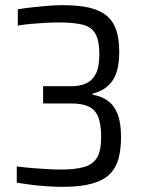

<svg xmlns="http://www.w3.org/2000/svg" viewBox="-20 -716 552 744"><path d="M222 8Q196 8 164 6Q132 4 101 0Q70 -4 45 -8V-71Q77 -67 107.5 -64.5Q138 -62 166 -60.5Q194 -59 216 -59Q270 -59 304.5 -68.5Q339 -78 355.5 -104.5Q372 -131 372 -185Q372 -233 361 -261.5Q350 -290 325 -302.5Q300 -315 258 -315H147V-382H258Q289 -382 313 -392.5Q337 -403 351 -429.5Q365 -456 365 -505Q365 -559 349.5 -585.5Q334 -612 299.5 -620.5Q265 -629 208 -629Q184 -629 156 -627.5Q128 -626 100.5 -623.5Q73 -621 49 -617V-680Q73 -684 103.5 -687.5Q134 -691 165.5 -693.5Q197 -696 223 -696Q285 -696 327 -686Q369 -676 394.5 -654Q420 -632 431 -598Q442 -564 442 -515Q442 -441 416 -403.5Q390 -366 339 -353V-349Q374 -343 398.5 -325Q423 -307 436 -273Q449 -239 449 -184Q449 -138 439.5 -102Q430 -66 405.5 -41.5Q381 -17 336.5 -4.5Q292 8 222 8Z"/></svg>

Font: Saira SemiCondensed
Style: Regular
Weight: 400
Width: 4
Designer: Hector Gatti with collaboration of the Omnibus-Type team
Foundry: Omnibus-Type
Version: Version 1.101